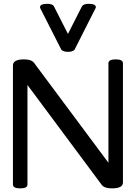

<svg xmlns="http://www.w3.org/2000/svg" viewBox="-20 -990 723 1021"><path d="M489.7 -951.7Q489.7 -969.7 451.2 -969.7Q422.9 -969.7 415.5 -955.6L341.3 -809.6L267.1 -955.6Q260.3 -969.7 231.9 -969.7Q192.9 -969.7 192.9 -951.7Q192.9 -948.2 193.8 -946.8L304.7 -728.5Q312 -714.4 341.3 -714.4Q371.1 -714.4 377.9 -728.5L488.3 -946.8Q489.7 -949.7 489.7 -951.7ZM575.2 11.7Q535.2 11.7 521 -6.8L126 -538.1V-8.8Q126 11.7 87.4 11.7Q48.8 11.7 48.8 -8.8V-642.1Q48.8 -674.3 107.4 -674.3Q147 -674.3 161.1 -655.8L556.6 -124.5V-653.3Q556.6 -674.3 595.2 -674.3Q633.8 -674.3 633.8 -653.3V-19.5Q633.8 11.7 575.2 11.7Z"/></svg>

Font: Gayathri
Style: Bold
Weight: 700
Designer: Binoy Dominic <binoy.domenic@gmail.com>
Foundry: SMC
Version: Version 1.000